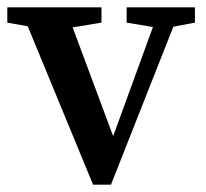

<svg xmlns="http://www.w3.org/2000/svg" viewBox="-23 -496 564 526"><path d="M511 -434 452 -423 281 10H232L53 -424L-3 -434V-476H255V-434L176 -421L287 -123L396 -422L324 -434V-476H511Z"/></svg>

Font: Source Serif Pro Semibold
Style: Regular
Weight: 600
Designer: Frank Grießhammer
Foundry: Adobe Systems Incorporated
Version: Version 1.014;PS Version 1.0;hotconv 1.0.73;makeotf.lib2.5.5